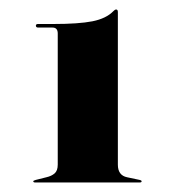

<svg xmlns="http://www.w3.org/2000/svg" viewBox="-20 -738 358 404"><path d="M60.5 -680Q55.5 -680 55.5 -684Q55.5 -687.5 60 -687.5H92Q145.5 -687.5 174.5 -693.2Q203.5 -699 218.5 -714.5Q220 -715.5 221.2 -716.8Q222.5 -718 224.5 -718Q228 -718 228 -712.5V-391.5Q228 -369 247.5 -365L273.5 -359.5Q278 -358.5 278 -356.5Q278 -354 273.5 -354H54.5Q50 -354 50 -356.5Q50 -358 55.5 -359.5L77.5 -365Q88.5 -367.5 95 -373.2Q101.5 -379 101.5 -391.5V-667.5Q101.5 -680 90.5 -680Z"/></svg>

Font: Fraunces 144pt S000 Black
Style: Regular
Weight: 900
Version: Version 1.000; ttfautohint (v1.8.3)